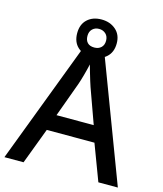

<svg xmlns="http://www.w3.org/2000/svg" viewBox="-127 -972 907 1066"><g transform="rotate(15 326.5 -439.0)"><path d="M540 0 462 -207H188L110 0H0L272 -717H381L652 0ZM361 -500Q358 -509 350.5 -532.5Q343 -556 336 -581Q329 -606 325 -620Q318 -588 308.5 -554Q299 -520 292 -500L219 -300H433ZM324 -662Q274 -662 243 -690.5Q212 -719 212 -770Q212 -821 243 -849.5Q274 -878 324 -878Q373 -878 406 -849.5Q439 -821 439 -771Q439 -719 406 -690.5Q373 -662 324 -662ZM324 -717Q348 -717 363 -731Q378 -745 378 -770Q378 -795 362.5 -809.5Q347 -824 324 -824Q301 -824 286 -809.5Q271 -795 271 -770Q271 -745 284.5 -731Q298 -717 324 -717Z"/></g></svg>

Font: Noto Sans Syriac Medium
Style: Regular
Weight: 500
Designer: Patrick Giasson and the Monotype Design Team
Foundry: Monotype Imaging Inc.
Version: Version 3.000; ttfautohint (v1.8.4.7-5d5b)